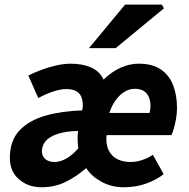

<svg xmlns="http://www.w3.org/2000/svg" viewBox="-20 -776 794 808"><path d="M154.9 12Q98.6 12 60.1 -21.2Q21.5 -54.4 21.5 -111.8Q21.5 -184.5 62.2 -227.3Q103 -270 172.1 -289.5Q241.2 -308.9 325.7 -311.4Q327.1 -316.4 327.8 -321.5Q328.6 -326.5 328.6 -331.3Q328.6 -367.8 311.2 -384.5Q293.8 -401.2 260.4 -401.2Q235.1 -401.2 205.4 -391.5Q175.7 -381.9 141.1 -363.4L99.3 -458Q139.5 -478.6 188.7 -493.3Q237.9 -508 276.9 -508Q326.8 -508 363.1 -492.2Q399.4 -476.3 415.8 -441Q448.2 -472.9 486.4 -490.5Q524.6 -508 563.3 -508Q622.5 -508 658.1 -482.9Q693.8 -457.8 709.3 -415.7Q724.9 -373.6 724.9 -322Q724.9 -298.3 720.8 -275.5Q716.6 -252.7 711.3 -234.6Q706 -216.5 701.5 -207.3H428.1Q424.9 -167.6 437.8 -142.4Q450.8 -117.3 474.7 -105.7Q498.6 -94.2 529.1 -94.2Q553.2 -94.2 579.1 -102.8Q605.1 -111.5 623.3 -124.8L668.7 -43.1Q638.1 -19 595.1 -3.5Q552.1 12 500.4 12Q448.4 12 406.1 -11.5Q363.8 -35.1 342.7 -68.7Q298.8 -30.6 253.9 -9.3Q208.9 12 154.9 12ZM210.3 -94.2Q231.8 -94.2 257.8 -108.1Q283.8 -122.1 309.4 -151.8Q307.1 -170.7 306.6 -186.9Q306 -203.1 308.3 -225Q256.4 -223.6 222.6 -212.5Q188.8 -201.4 172.6 -182.8Q156.4 -164.1 156.4 -139.8Q156.4 -118.1 171.1 -106.1Q185.8 -94.2 210.3 -94.2ZM440.1 -300.7H609.4Q611.4 -308.2 612.4 -315.1Q613.4 -322.1 613.4 -329.6Q613.4 -349.6 607 -366Q600.6 -382.4 586.2 -392.3Q571.8 -402.3 546.8 -402.3Q526.3 -402.3 506 -390.9Q485.8 -379.5 468.7 -357Q451.5 -334.6 440.1 -300.7ZM354.6 -573.5 506.3 -756.5H661.3L669.9 -740.9L467 -573.5Z"/></svg>

Font: Source Sans 3 VF
Style: Italic
Weight: 200
Italic angle: -11°
Designer: Paul D. Hunt
Foundry: Adobe Systems Incorporated
Version: Version 3.042;hotconv 1.0.118;makeotfexe 2.5.65603